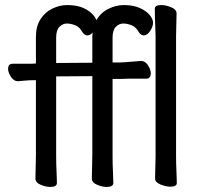

<svg xmlns="http://www.w3.org/2000/svg" viewBox="-20 -728 802 759"><path d="M595 -109V-586Q595 -596 594 -617Q592 -659 592 -693Q592 -708 617 -708Q635 -708 655 -700Q678 -691 678 -675Q678 -668 677 -633Q676 -598 676 -586V-109Q676 -84 677.5 -50.5Q679 -17 679 -5Q679 10 654 10Q637 10 616 2Q593 -7 593 -22Q593 -31 594 -66.5Q595 -102 595 -109ZM462 -416H425V-108Q425 -78 426.5 -50Q428 -22 428 -5Q428 11 402 11Q385 11 365 3Q343 -6 343 -23Q343 -35 344 -65.5Q345 -96 345 -122V-427L202 -426V-111Q202 -80 203.5 -51Q205 -22 205 -5Q205 11 179 11Q162 11 142 3Q120 -6 120 -22Q120 -34 121 -63.5Q122 -93 122 -118V-411H115Q93 -411 81 -409.5Q69 -408 51 -407H50Q35 -407 23.5 -424Q12 -441 12 -456Q12 -476 30 -476H104L122 -477V-583Q122 -624 140 -652Q158 -680 187 -694Q216 -708 246 -708Q284 -708 309.5 -696.5Q335 -685 348 -669Q358 -658 361 -648Q378 -678 408.5 -693Q439 -708 469 -708Q507 -708 532.5 -696.5Q558 -685 571.5 -669Q585 -653 585 -638Q585 -623 573.5 -605.5Q562 -588 548 -588Q537 -588 528 -602Q518 -621 500.5 -628Q483 -635 467 -635Q451 -635 438 -622Q425 -609 425 -579V-481H451Q466 -481 498 -484Q530 -487 537 -487H538Q554 -487 565 -470Q576 -453 576 -438Q576 -417 558 -417H495Q475 -417 462 -416ZM345 -480V-583Q345 -591 346 -599Q336 -588 325 -588Q314 -588 305 -602Q295 -621 277.5 -628Q260 -635 244 -635Q228 -635 215 -622Q202 -609 202 -579V-479Z"/></svg>

Font: Moon Stars Kai
Style: Bold
Weight: 700
Designer: GuiWonder
Version: Version 1.101